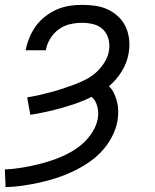

<svg xmlns="http://www.w3.org/2000/svg" viewBox="-20 -548 640 791"><path d="M3 223 0 150Q27 149 55 145Q83 141 111 135Q139 129 167 121Q195 113 222.5 102Q250 91 276 76Q302 61 324 40.5Q346 20 362 -6Q378 -32 383 -60Q387 -85 381 -109Q375 -133 358 -149Q328 -134 296.5 -123Q265 -112 233 -103Q201 -94 169 -87Q137 -80 105 -75L92 -147Q117 -151 141.5 -156.5Q166 -162 190.5 -168.5Q215 -175 239 -183Q263 -191 287 -200Q311 -209 334.5 -221Q358 -233 377.5 -251Q397 -269 411 -292Q425 -315 429 -339Q433 -363 427 -386.5Q421 -410 405 -426Q389 -442 366 -448Q343 -454 318 -454Q294 -454 269 -448.5Q244 -443 222.5 -427.5Q201 -412 187 -389Q173 -366 169 -342V-341H86V-343Q91 -368 101.5 -393.5Q112 -419 128 -441Q144 -463 166.5 -480.5Q189 -498 214.5 -509Q240 -520 266 -524Q292 -528 318 -528Q346 -528 373.5 -524Q401 -520 425 -508.5Q449 -497 468 -479Q487 -461 498 -437Q509 -413 512 -385.5Q515 -358 510 -329Q504 -291 482.5 -255.5Q461 -220 429 -193Q442 -180 450 -163Q458 -146 462.5 -127.5Q467 -109 467 -89.5Q467 -70 464 -50Q458 -16 440.5 17Q423 50 398 76.5Q373 103 342 123.5Q311 144 278 159.5Q245 175 210.5 186Q176 197 141.5 204.5Q107 212 72.5 217Q38 222 3 223Z"/></svg>

Font: Iosevka Custom Oblique
Style: Regular
Weight: 400
Italic angle: -9°
Designer: Belleve Invis
Foundry: Belleve Invis
Version: Version 27.0.1